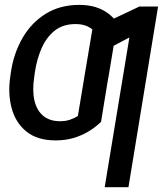

<svg xmlns="http://www.w3.org/2000/svg" viewBox="-20 -573 676 797"><path d="M229.5 -69.8Q252 -69.8 269.5 -75.7Q287.1 -81.5 303.2 -91.3L332.5 -267.1H432.1L399.4 -67.4Q376.5 -44.9 347.9 -27.6Q319.3 -10.3 285.2 -0.2Q251 9.8 211.4 9.8Q135.3 9.8 90.1 -26.6Q44.9 -63 28.6 -123.3Q12.2 -183.6 22.5 -253.9L25.4 -274.4Q37.1 -352.1 73.5 -415.3Q109.9 -478.5 169.4 -515.6Q229 -552.7 309.1 -552.7Q346.7 -552.7 376.7 -543.5Q406.7 -534.2 429.7 -516.8Q452.6 -499.5 467.3 -476.1L429.7 -250L329.6 -250.5L363.3 -450.7Q351.1 -461.4 333.5 -467.3Q315.9 -473.1 293.5 -473.1Q241.2 -473.1 206.8 -445.6Q172.4 -418 152.6 -372.6Q132.8 -327.1 125 -274.4L122.1 -253.9Q113.3 -195.3 123.3 -154.3Q133.3 -113.3 160.2 -91.6Q187 -69.8 229.5 -69.8ZM636.2 -545.9 513.2 204.1H414.6L517.1 -417.5L399.4 -355.5L420.4 -480.5L558.6 -545.9Z"/></svg>

Font: Inter 24pt
Style: Italic
Weight: 400
Italic angle: -9.3988°
Designer: Rasmus Andersson
Foundry: rsms
Version: Version 4.001;git-66647c0bb